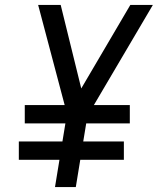

<svg xmlns="http://www.w3.org/2000/svg" viewBox="-20 -755 640 775"><path d="M202 0 220 -110H56V-184H232L244 -257H80V-331H241L134 -735H225L308 -398L506 -735H597L359 -331H504V-257H328L316 -184H480V-110H304L286 0Z"/></svg>

Font: Iosevka SS04 Extended
Style: Italic
Weight: 400
Width: 7
Italic angle: -9°
Monospace: yes
Designer: Belleve Invis
Foundry: Belleve Invis
Version: Version 19.0.0; ttfautohint (v1.8.4)